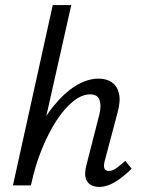

<svg xmlns="http://www.w3.org/2000/svg" viewBox="-20 -731 565 757"><path d="M31 0 188 -711H261L101 0ZM371 6Q351 6 336.5 -3Q322 -12 317.5 -30Q313 -48 320 -77L372 -281Q380 -314 372.5 -336.5Q365 -359 335 -359Q303 -359 268.5 -331.5Q234 -304 202 -254.5Q170 -205 144 -140.5Q118 -76 102 0H51Q74 -99 109.5 -177Q145 -255 188.5 -309.5Q232 -364 278 -392.5Q324 -421 369 -421Q400 -421 421 -406.5Q442 -392 449 -362.5Q456 -333 444 -289L393 -97Q388 -78 391.5 -67.5Q395 -57 409 -57Q423 -57 438 -67.5Q453 -78 474 -97L499 -66Q465 -32 433 -13Q401 6 371 6Z"/></svg>

Font: Ysabeau Office Medium
Style: Italic
Weight: 500
Italic angle: -12°
Designer: Christian Thalmann (Catharsis Fonts)
Version: Version 2.001;gftools[0.9.30]; featfreeze: tnum,lnum,ss02